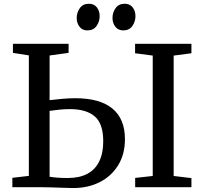

<svg xmlns="http://www.w3.org/2000/svg" viewBox="-20 -970 1056 995"><path d="M360 4.5Q339.5 4.5 308 3.2Q276.5 2 243.2 1Q210 0 182.5 0H44V-48.5L129.5 -58.5V-683L47 -696V-743H335.5V-696L237 -682.5V-451Q268.5 -454.5 302.5 -457.8Q336.5 -461 370 -461Q498 -461 562.8 -407.2Q627.5 -353.5 627.5 -249Q627.5 -170.5 592.2 -113.5Q557 -56.5 496.5 -26Q436 4.5 360 4.5ZM331 -47.5Q391.5 -47.5 432.5 -69.2Q473.5 -91 494.2 -133.5Q515 -176 515 -237.5Q515 -329 471 -366.8Q427 -404.5 343 -404.5Q315 -404.5 288.2 -401.8Q261.5 -399 237 -395.5V-54Q251 -51.5 275.8 -49.5Q300.5 -47.5 331 -47.5ZM771.5 -58V-682L680 -694V-743H972V-694L880 -682V-58L972 -47V0H680.5V-48ZM432.5 -812.5Q406.5 -812.5 392 -831.5Q377.5 -850.5 377.5 -876.5Q377.5 -905.5 393.8 -928Q410 -950.5 440 -950.5H441Q467.5 -950.5 482 -931.8Q496.5 -913 496.5 -886.5Q496.5 -858 480.2 -835.2Q464 -812.5 433.5 -812.5ZM618.5 -812.5Q592.5 -812.5 577.8 -831.5Q563 -850.5 563 -876.5Q563 -905.5 579.2 -928Q595.5 -950.5 626 -950.5H627Q653 -950.5 667.5 -931.8Q682 -913 682 -886.5Q682 -858 665.8 -835.2Q649.5 -812.5 619.5 -812.5Z"/></svg>

Font: Merriweather 24pt
Style: Regular
Weight: 400
Designer: Eben Sorkin
Foundry: Eben Sorkin
Version: Version 2.100